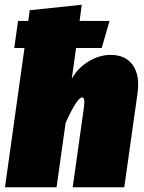

<svg xmlns="http://www.w3.org/2000/svg" viewBox="-20 -788 605 808"><path d="M446 -557Q508 -557 538.5 -514.5Q569 -472 559 -397L503 0H286L333 -335Q339 -378 326 -378Q304 -378 256 -270L218 0H1L83 -586H40L56 -700H99L105 -745L324 -768L315 -700H441L408 -586H300L282 -456Q306 -501 352 -529Q398 -557 446 -557Z"/></svg>

Font: Fira Sans Ultra
Style: Italic
Weight: 950
Italic angle: -8°
Designer: Carrois Corporate & Edenspiekermann AG
Foundry: Carrois Corporate GbR & Edenspiekermann AG
Version: Version 4.203;PS 004.203;hotconv 1.0.88;makeotf.lib2.5.64775